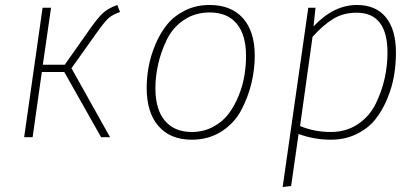

<svg xmlns="http://www.w3.org/2000/svg" viewBox="-20 -551 1673 771"><path d="M451 -531 462 -503Q429 -491 413 -475.5Q397 -460 366 -416L267 -277L422 0H386L238 -262H148L111 0H77L151 -520H185L152 -291H240L345 -440Q375 -482 395 -500Q415 -518 451 -531Z M750 10Q664 10 616.5 -44.5Q569 -99 569 -198Q569 -240 577 -283.5Q585 -327 604 -372.5Q623 -418 651 -452.5Q679 -487 723 -509Q767 -531 822 -531Q908 -531 955.5 -478Q1003 -425 1003 -327Q1003 -273 990 -218Q977 -163 949.5 -110Q922 -57 870 -23.5Q818 10 750 10ZM750 -21Q797 -21 835.5 -41.5Q874 -62 898 -94Q922 -126 938.5 -167Q955 -208 961.5 -248Q968 -288 968 -326Q968 -411 930.5 -456Q893 -501 822 -501Q763 -501 718 -470.5Q673 -440 649.5 -391Q626 -342 615 -293Q604 -244 604 -196Q604 -112 642 -66.5Q680 -21 750 -21Z M1115 200 1218 -520H1247L1239 -445Q1320 -531 1413 -531Q1489 -531 1529.5 -481.5Q1570 -432 1570 -339Q1570 -294 1562.5 -248.5Q1555 -203 1535.5 -155.5Q1516 -108 1487.5 -72Q1459 -36 1412.5 -13Q1366 10 1308 10Q1242 10 1179 -13L1149 196ZM1308 -21Q1371 -21 1418 -53Q1465 -85 1489.5 -136Q1514 -187 1525 -238Q1536 -289 1536 -339Q1536 -500 1412 -500Q1359 -500 1318.5 -475.5Q1278 -451 1235 -403L1185 -45Q1242 -21 1308 -21Z"/></svg>

Font: Fira Sans UltraLight
Style: Italic
Weight: 200
Italic angle: -8°
Designer: Carrois Corporate & Edenspiekermann AG
Foundry: Carrois Corporate GbR & Edenspiekermann AG
Version: Version 4.203;PS 004.203;hotconv 1.0.88;makeotf.lib2.5.64775